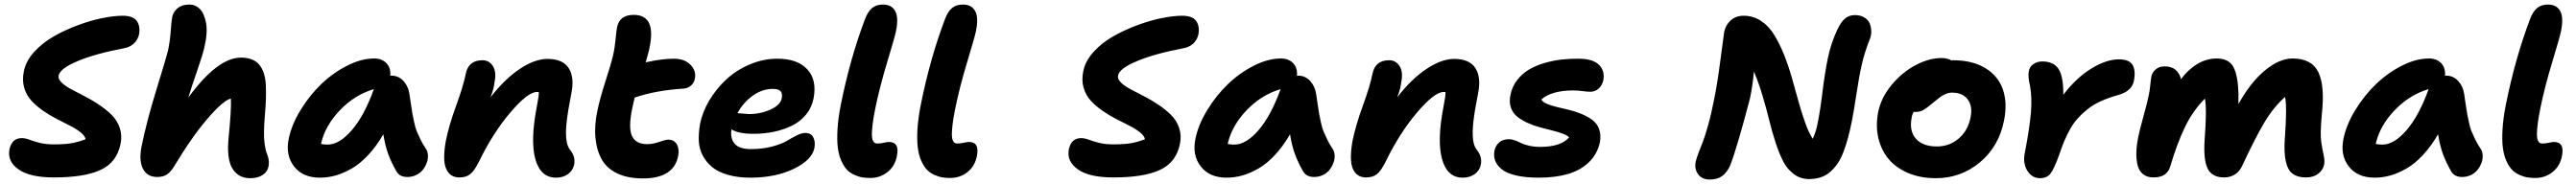

<svg xmlns="http://www.w3.org/2000/svg" viewBox="-20 -780 11435 818"><path d="M219.2 8.8Q112.8 8.8 62.3 -26.9Q11.7 -62.5 22 -116.2Q33.2 -166 76.2 -166Q91.8 -166 109.9 -159.2Q127.9 -152.3 154.8 -145.3Q181.6 -138.2 219.2 -138.2Q267.1 -138.2 297.1 -143.3Q327.1 -148.4 359.9 -161.1Q356.9 -176.3 338.1 -191.4Q319.3 -206.5 292.2 -220.5Q265.1 -234.4 233.4 -250.5Q201.7 -266.6 172.4 -286.9Q143.1 -307.1 120.4 -331.3Q97.7 -355.5 87.6 -389.4Q77.6 -423.3 85.9 -462.9Q94.7 -508.3 131.6 -549.1Q168.5 -589.8 218.8 -618.4Q269 -647 326.4 -668.2Q383.8 -689.5 435.3 -699.7Q486.8 -710 524.9 -710Q570.8 -710 587.2 -686.8Q603.5 -663.6 597.2 -627Q591.8 -603 574.2 -586.4Q556.6 -569.8 527.8 -564.9Q403.8 -541.5 325 -508.5Q246.1 -475.6 240.2 -443.8Q237.3 -429.2 252.7 -413.8Q268.1 -398.4 294.7 -384Q321.3 -369.6 354 -353Q386.7 -336.4 418.2 -315.4Q449.7 -294.4 474.6 -270.3Q499.5 -246.1 511.2 -212.4Q522.9 -178.7 515.1 -140.1Q498.5 -58.1 426.8 -24.7Q355 8.8 219.2 8.8Z M677.7 6.8Q633.3 6.8 614.7 -29.3Q596.2 -65.4 607.9 -127Q630.4 -238.8 674.8 -382.8Q719.2 -526.9 726.6 -559.1Q734.9 -599.6 738 -643.8Q741.2 -688 744.6 -705.1Q749.5 -728 768.8 -743.9Q788.1 -759.8 820.8 -759.8Q847.7 -759.8 867.2 -740.2Q886.7 -720.7 894.8 -677Q902.8 -633.3 885.7 -563Q877.9 -531.2 853.5 -460.4Q829.1 -389.6 815.9 -346.2Q945.8 -523.9 1049.8 -523.9Q1103.5 -523.9 1129.9 -493.4Q1156.2 -462.9 1159.7 -405.8Q1163.1 -348.6 1155.8 -267.1Q1152.3 -225.6 1151.9 -195.1Q1151.4 -164.6 1154.3 -143.8Q1157.2 -123 1160.2 -111.6Q1163.1 -100.1 1168.9 -85Q1176.3 -63.5 1171.9 -40Q1167.5 -16.6 1146 -2.2Q1124.5 12.2 1091.8 12.2Q1052.7 12.2 1028.8 -10Q1004.9 -32.2 997.3 -68.6Q989.7 -105 993.7 -155.8Q1007.8 -296.4 1004.9 -341.8Q971.2 -334 901.1 -252.4Q831.1 -170.9 751.5 -38.1Q734.9 -12.2 718.5 -2.7Q702.1 6.8 677.7 6.8Z M1400.4 9.8Q1323.7 9.8 1285.2 -40.3Q1246.6 -90.3 1261.7 -163.1Q1274.4 -225.6 1314 -290.5Q1353.5 -355.5 1405.8 -405.8Q1458 -456.1 1521 -488Q1584 -520 1640.6 -520Q1675.3 -520 1695.3 -499.3Q1715.3 -478.5 1712.4 -442.9L1716.8 -443.8Q1749.5 -443.8 1771 -419.9Q1792.5 -396 1797.4 -362.8Q1798.8 -352.1 1804 -317.9Q1809.1 -283.7 1811 -273.2Q1813 -262.7 1818.6 -236.3Q1824.2 -210 1830.3 -195.6Q1836.4 -181.2 1846.4 -160.4Q1856.4 -139.6 1869.6 -120.1Q1877.9 -108.9 1879.4 -92.3Q1880.9 -75.7 1875.2 -58.8Q1869.6 -42 1858.6 -27.1Q1847.7 -12.2 1829.1 -2.7Q1810.5 6.8 1788.6 6.8Q1752.4 6.8 1738.8 -20Q1716.3 -59.1 1702.9 -96.2Q1689.5 -133.3 1681.6 -183.1Q1650.9 -129.9 1614.7 -91.1Q1578.6 -52.2 1541.7 -31Q1504.9 -9.8 1470.2 0Q1435.5 9.8 1400.4 9.8ZM1434.6 -137.2Q1486.3 -137.2 1541.7 -201.4Q1597.2 -265.6 1639.6 -383.8Q1554.2 -358.4 1488.5 -289.6Q1422.9 -220.7 1404.8 -140.1Q1418 -137.2 1434.6 -137.2Z M2448.2 9.8Q2379.4 9.8 2356.4 -72.8Q2333.5 -155.3 2363.3 -308.1Q2372.6 -354.5 2371.6 -371.1H2363.3Q2322.8 -371.1 2244.9 -279.3Q2167 -187.5 2105.5 -60.1Q2085.4 -20 2067.1 -5.6Q2048.8 8.8 2019.5 8.8Q1988.3 8.8 1971.2 -12Q1954.1 -32.7 1952.1 -68.1Q1950.2 -103.5 1958.5 -150.9Q1972.2 -220.7 2004.4 -308.8Q2036.6 -397 2047.4 -451.2Q2059.1 -512.2 2121.6 -512.2Q2151.4 -512.2 2168 -486.1Q2184.6 -460 2175.3 -415Q2171.9 -383.3 2157.2 -347.2Q2221.7 -430.2 2288.1 -474.1Q2354.5 -518.1 2410.2 -518.1Q2478 -518.1 2504.4 -477.3Q2530.8 -436.5 2516.1 -363.8Q2501 -287.6 2495.6 -240.2Q2490.2 -192.9 2493.9 -160.9Q2497.6 -128.9 2512.2 -111.8Q2535.6 -82 2528.3 -46.9Q2522.9 -21.5 2501.2 -5.9Q2479.5 9.8 2448.2 9.8Z M2833.5 13.2Q2767.1 13.2 2720.7 -8.8Q2674.3 -30.8 2651.6 -70.6Q2628.9 -110.4 2623.3 -166.3Q2617.7 -222.2 2632.3 -290Q2643.6 -344.2 2668.2 -420.4Q2692.9 -496.6 2701.2 -533.2Q2709 -566.4 2712.6 -606Q2716.3 -645.5 2719.2 -659.2Q2730 -713.9 2793.5 -713.9Q2843.3 -713.9 2861.3 -677Q2879.4 -640.1 2861.3 -558.1Q2858.9 -546.9 2852.8 -525.9Q2846.7 -504.9 2846.2 -502.9Q2917 -519 2972.2 -519Q3018.1 -519 3044.7 -492.4Q3071.3 -465.8 3064.5 -430.2Q3061.5 -412.6 3047.9 -400.1Q3034.2 -387.7 3015.1 -386.2Q2890.6 -378.4 2797.4 -346.2Q2788.1 -308.1 2786.1 -295.9Q2768.6 -210.9 2785.6 -175Q2802.7 -139.2 2852.5 -139.2Q2878.4 -139.2 2906.5 -149.2Q2934.6 -159.2 2946.3 -159.2Q2973.1 -159.2 2984.9 -137.5Q2996.6 -115.7 2990.2 -85.9Q2970.7 13.2 2833.5 13.2Z M3311 9.8Q3254.9 9.8 3211.4 -2.7Q3168 -15.1 3141.6 -36.9Q3115.2 -58.6 3099.4 -88.6Q3083.5 -118.7 3082 -153.8Q3080.6 -189 3087.4 -228Q3097.7 -281.7 3128.7 -333.7Q3159.7 -385.7 3204.1 -427Q3248.5 -468.3 3308.3 -493.7Q3368.2 -519 3431.2 -519Q3520 -519 3563.7 -471.7Q3607.4 -424.3 3591.3 -341.8Q3583 -300.8 3557.1 -269.5Q3531.2 -238.3 3493.9 -220.5Q3456.5 -202.6 3413.8 -193.8Q3371.1 -185.1 3324.2 -185.1Q3258.3 -185.1 3227.1 -205.1Q3220.7 -166 3240.7 -141.6Q3260.7 -117.2 3313.5 -117.2Q3364.3 -117.2 3406.7 -128.4Q3449.2 -139.6 3471.7 -153.1Q3494.1 -166.5 3516.1 -177.7Q3538.1 -189 3553.2 -189Q3580.1 -189 3590.1 -169.7Q3600.1 -150.4 3595.2 -122.1Q3584.5 -68.4 3503.4 -29.3Q3422.4 9.8 3311 9.8ZM3410.2 -384.8Q3364.3 -384.8 3322.3 -355.2Q3280.3 -325.7 3253.4 -276.9Q3302.2 -272.9 3305.2 -272.9Q3356.4 -272.9 3400.4 -293Q3444.3 -313 3450.2 -342.8Q3454.1 -364.3 3445.1 -374.5Q3436 -384.8 3410.2 -384.8Z M3843.3 11.2Q3823.7 11.2 3807.6 8.5Q3791.5 5.9 3772.5 -2.7Q3753.4 -11.2 3739.7 -25.4Q3726.1 -39.6 3714.8 -64.5Q3703.6 -89.4 3699.2 -123Q3694.8 -156.7 3697.8 -206.3Q3700.7 -255.9 3712.9 -316.9Q3754.9 -524.4 3819.8 -694.8Q3832.5 -729 3851.3 -744.4Q3870.1 -759.8 3898.9 -759.8Q3938.5 -759.8 3954.1 -730.2Q3969.7 -700.7 3957 -640.1Q3951.2 -612.3 3918 -502.7Q3884.8 -393.1 3865.2 -296.9Q3856.9 -255.9 3853.5 -226.8Q3850.1 -197.8 3850.3 -181.4Q3850.6 -165 3854.5 -156Q3858.4 -147 3863.3 -144.5Q3868.2 -142.1 3876 -142.1Q3888.2 -142.1 3903.8 -145.5Q3919.4 -148.9 3925.8 -148.9Q3975.1 -148.9 3960.9 -84Q3952.1 -40.5 3919.2 -14.6Q3886.2 11.2 3843.3 11.2Z M4198.2 11.2Q4178.7 11.2 4162.6 8.5Q4146.5 5.9 4127.4 -2.7Q4108.4 -11.2 4094.7 -25.4Q4081.1 -39.6 4069.8 -64.5Q4058.6 -89.4 4054.2 -123Q4049.8 -156.7 4052.7 -206.3Q4055.7 -255.9 4067.9 -316.9Q4109.9 -524.4 4174.8 -694.8Q4187.5 -729 4206.3 -744.4Q4225.1 -759.8 4253.9 -759.8Q4293.5 -759.8 4309.1 -730.2Q4324.7 -700.7 4312 -640.1Q4306.2 -612.3 4272.9 -502.7Q4239.7 -393.1 4220.2 -296.9Q4211.9 -255.9 4208.5 -226.8Q4205.1 -197.8 4205.3 -181.4Q4205.6 -165 4209.5 -156Q4213.4 -147 4218.3 -144.5Q4223.1 -142.1 4231 -142.1Q4243.2 -142.1 4258.8 -145.5Q4274.4 -148.9 4280.8 -148.9Q4330.1 -148.9 4315.9 -84Q4307.1 -40.5 4274.2 -14.6Q4241.2 11.2 4198.2 11.2Z M4921.9 8.8Q4815.4 8.8 4764.9 -26.9Q4714.4 -62.5 4724.6 -116.2Q4735.8 -166 4778.8 -166Q4794.4 -166 4812.5 -159.2Q4830.6 -152.3 4857.4 -145.3Q4884.3 -138.2 4921.9 -138.2Q4969.7 -138.2 4999.8 -143.3Q5029.8 -148.4 5062.5 -161.1Q5059.6 -176.3 5040.8 -191.4Q5022 -206.5 4994.9 -220.5Q4967.8 -234.4 4936 -250.5Q4904.3 -266.6 4875 -286.9Q4845.7 -307.1 4823 -331.3Q4800.3 -355.5 4790.3 -389.4Q4780.3 -423.3 4788.6 -462.9Q4797.4 -508.3 4834.2 -549.1Q4871.1 -589.8 4921.4 -618.4Q4971.7 -647 5029.1 -668.2Q5086.4 -689.5 5137.9 -699.7Q5189.5 -710 5227.5 -710Q5273.4 -710 5289.8 -686.8Q5306.2 -663.6 5299.8 -627Q5294.4 -603 5276.9 -586.4Q5259.3 -569.8 5230.5 -564.9Q5106.4 -541.5 5027.6 -508.5Q4948.7 -475.6 4942.9 -443.8Q4939.9 -429.2 4955.3 -413.8Q4970.7 -398.4 4997.3 -384Q5023.9 -369.6 5056.6 -353Q5089.4 -336.4 5120.8 -315.4Q5152.3 -294.4 5177.2 -270.3Q5202.1 -246.1 5213.9 -212.4Q5225.6 -178.7 5217.8 -140.1Q5201.2 -58.1 5129.4 -24.7Q5057.6 8.8 4921.9 8.8Z M5425.3 9.8Q5348.6 9.8 5310.1 -40.3Q5271.5 -90.3 5286.6 -163.1Q5299.3 -225.6 5338.9 -290.5Q5378.4 -355.5 5430.7 -405.8Q5482.9 -456.1 5545.9 -488Q5608.9 -520 5665.5 -520Q5700.2 -520 5720.2 -499.3Q5740.2 -478.5 5737.3 -442.9L5741.7 -443.8Q5774.4 -443.8 5795.9 -419.9Q5817.4 -396 5822.3 -362.8Q5823.7 -352.1 5828.9 -317.9Q5834 -283.7 5835.9 -273.2Q5837.9 -262.7 5843.5 -236.3Q5849.1 -210 5855.2 -195.6Q5861.3 -181.2 5871.3 -160.4Q5881.3 -139.6 5894.5 -120.1Q5902.8 -108.9 5904.3 -92.3Q5905.8 -75.7 5900.1 -58.8Q5894.5 -42 5883.5 -27.1Q5872.6 -12.2 5854 -2.7Q5835.4 6.8 5813.5 6.8Q5777.3 6.8 5763.7 -20Q5741.2 -59.1 5727.8 -96.2Q5714.4 -133.3 5706.5 -183.1Q5675.8 -129.9 5639.6 -91.1Q5603.5 -52.2 5566.7 -31Q5529.8 -9.8 5495.1 0Q5460.4 9.8 5425.3 9.8ZM5459.5 -137.2Q5511.2 -137.2 5566.7 -201.4Q5622.1 -265.6 5664.6 -383.8Q5579.1 -358.4 5513.4 -289.6Q5447.8 -220.7 5429.7 -140.1Q5442.9 -137.2 5459.5 -137.2Z M6473.1 9.8Q6404.3 9.8 6381.3 -72.8Q6358.4 -155.3 6388.2 -308.1Q6397.5 -354.5 6396.5 -371.1H6388.2Q6347.7 -371.1 6269.8 -279.3Q6191.9 -187.5 6130.4 -60.1Q6110.4 -20 6092 -5.6Q6073.7 8.8 6044.4 8.8Q6013.2 8.8 5996.1 -12Q5979 -32.7 5977.1 -68.1Q5975.1 -103.5 5983.4 -150.9Q5997.1 -220.7 6029.3 -308.8Q6061.5 -397 6072.3 -451.2Q6084 -512.2 6146.5 -512.2Q6176.3 -512.2 6192.9 -486.1Q6209.5 -460 6200.2 -415Q6196.8 -383.3 6182.1 -347.2Q6246.6 -430.2 6313 -474.1Q6379.4 -518.1 6435.1 -518.1Q6502.9 -518.1 6529.3 -477.3Q6555.7 -436.5 6541 -363.8Q6525.9 -287.6 6520.5 -240.2Q6515.1 -192.9 6518.8 -160.9Q6522.5 -128.9 6537.1 -111.8Q6560.5 -82 6553.2 -46.9Q6547.9 -21.5 6526.1 -5.9Q6504.4 9.8 6473.1 9.8Z M6810.1 9.8Q6751 9.8 6709 -0.2Q6667 -10.3 6645.8 -27.8Q6624.5 -45.4 6616.9 -66.4Q6609.4 -87.4 6614.3 -111.8Q6619.6 -134.3 6636 -147.7Q6652.3 -161.1 6678.2 -161.1Q6690.9 -161.1 6705.3 -155.8Q6719.7 -150.4 6732.2 -144Q6744.6 -137.7 6767.3 -132.3Q6790 -127 6817.4 -127Q6907.7 -127 6945.3 -168.9Q6938.5 -177.7 6918.5 -185.3Q6898.4 -192.9 6873 -199.2Q6847.7 -205.6 6818.4 -213.4Q6789.1 -221.2 6762.7 -232.9Q6736.3 -244.6 6716.1 -260.5Q6695.8 -276.4 6687 -301.5Q6678.2 -326.7 6685.1 -358.9Q6692.4 -395 6714.4 -423.6Q6736.3 -452.1 6766.1 -470Q6795.9 -487.8 6834.2 -499.3Q6872.6 -510.7 6910.6 -515.1Q6948.7 -519.5 6988.3 -519Q7051.8 -518.6 7078.4 -491.5Q7105 -464.4 7097.2 -422.9Q7091.8 -399.9 7076.2 -386Q7060.5 -372.1 7039.1 -372.1Q7025.9 -372.1 7005.1 -375Q6984.4 -377.9 6963.4 -377.9Q6868.2 -377.9 6822.3 -337.9Q6826.7 -327.1 6845.2 -319.1Q6863.8 -311 6888.7 -304.9Q6913.6 -298.8 6942.9 -292Q6972.2 -285.2 6999.3 -273.9Q7026.4 -262.7 7047.4 -247.6Q7068.4 -232.4 7078.1 -206.8Q7087.9 -181.2 7082 -147.9Q7070.3 -93.3 7031.5 -57.1Q6992.7 -21 6937.5 -5.6Q6882.3 9.8 6810.1 9.8Z M7506.8 -59.1Q7510.3 -75.2 7519 -98.4Q7527.8 -121.6 7537.6 -145.8Q7547.4 -169.9 7562 -221.9Q7576.7 -273.9 7589.8 -341.8Q7603.5 -409.2 7617.9 -519.8Q7632.3 -630.4 7633.8 -638.2Q7640.1 -669.4 7663.1 -689.7Q7686 -710 7720.7 -710Q7762.7 -710 7797.6 -686.8Q7832.5 -663.6 7856.4 -624Q7880.4 -584.5 7899.7 -536.1Q7918.9 -487.8 7934.6 -432.9Q7950.2 -377.9 7963.6 -328.9Q7977.1 -279.8 7993.4 -234.1Q8009.8 -188.5 8026.9 -163.1Q8042 -195.8 8047.9 -229Q8059.6 -284.7 8070.1 -371.1Q8080.6 -457.5 8094 -522Q8107.4 -586.4 8134.8 -646Q8151.4 -681.6 8169.7 -697.3Q8188 -712.9 8213.9 -712.9Q8239.3 -712.9 8256.6 -701.9Q8273.9 -690.9 8280.3 -674.3Q8286.6 -657.7 8286.6 -639.4Q8286.6 -621.1 8279.8 -605Q8256.8 -546.9 8244.9 -494.6Q8232.9 -442.4 8221.4 -366Q8210 -289.6 8200.7 -242.2Q8192.4 -201.7 8184.3 -170.9Q8176.3 -140.1 8165 -109.4Q8153.8 -78.6 8139.6 -56.9Q8125.5 -35.2 8106.9 -18.1Q8088.4 -1 8064.2 7.6Q8040 16.1 8010.7 16.1Q7972.7 16.1 7943.4 -5.6Q7914.1 -27.3 7896.2 -61.5Q7878.4 -95.7 7861.8 -146.5Q7845.2 -197.3 7833.5 -246.1Q7821.8 -294.9 7803.5 -356Q7785.2 -417 7765.6 -461.9Q7760.3 -398.9 7748 -341.8Q7690.9 -123 7659.7 -43Q7646 -13.2 7625 2.4Q7604 18.1 7569.8 18.1Q7535.6 18.1 7518.6 -4.6Q7501.5 -27.3 7506.8 -59.1Z M8573.2 12.2Q8504.9 12.2 8450.7 -10.7Q8396.5 -33.7 8363.5 -73.2Q8330.6 -112.8 8318.1 -166.3Q8305.7 -219.7 8316.9 -279.8Q8329.6 -345.2 8376.7 -402.1Q8423.8 -459 8483.6 -490.5Q8543.5 -522 8598.1 -522Q8625 -522 8643.1 -511.2Q8645 -512.2 8648.9 -512.2Q8735.8 -512.2 8793.2 -477.1Q8850.6 -441.9 8871.1 -381.6Q8891.6 -321.3 8876 -244.1Q8853 -128.4 8768.6 -58.1Q8684.1 12.2 8573.2 12.2ZM8465.8 -255.9Q8454.6 -197.8 8484.9 -163.3Q8515.1 -128.9 8578.1 -128.9Q8633.3 -128.9 8674.6 -164.1Q8715.8 -199.2 8727.1 -256.8Q8737.8 -307.1 8715.1 -337.6Q8692.4 -368.2 8645 -368.2Q8630.4 -368.2 8615.7 -361.6Q8601.1 -355 8593 -348.9Q8585 -342.8 8562 -324.2Q8532.7 -299.3 8517.6 -290.8Q8502.4 -282.2 8481 -282.2Q8477.1 -282.2 8475.1 -283.2Q8467.3 -269 8465.8 -255.9Z M9035.2 12.2Q9000 12.2 8979.2 -21.5Q8958.5 -55.2 8968.3 -101.1Q8989.3 -209 8995.1 -276.9Q9001 -344.7 8991.2 -399.9Q8981 -439.5 8986.3 -464.8Q8989.7 -483.4 9006.6 -495.1Q9023.4 -506.8 9045.9 -506.8Q9095.7 -506.8 9117.7 -473.9Q9139.6 -440.9 9139.2 -358.9Q9196.3 -433.6 9262.9 -474.9Q9329.6 -516.1 9386.2 -516.1Q9432.6 -516.1 9447 -490.5Q9461.4 -464.8 9452.1 -418.9Q9442.4 -373.5 9380.4 -356.9Q9338.9 -345.2 9305.2 -329.8Q9271.5 -314.5 9246.3 -294.2Q9221.2 -273.9 9202.4 -252.9Q9183.6 -231.9 9168.2 -203.9Q9152.8 -175.8 9142.3 -150.4Q9131.8 -125 9120.1 -89.8Q9097.7 -27.8 9081.8 -7.8Q9065.9 12.2 9035.2 12.2Z M9539.6 8.8Q9510.7 8.8 9492.7 -6.1Q9474.6 -21 9468.5 -47.1Q9462.4 -73.2 9463.4 -103.8Q9464.4 -134.3 9471.7 -170.9Q9477.5 -200.2 9495.1 -263.7Q9512.7 -327.1 9518.6 -357.9Q9522.5 -374.5 9525.1 -401.4Q9527.8 -428.2 9529.8 -439Q9533.7 -458.5 9549.3 -471.7Q9564.9 -484.9 9588.9 -484.9Q9620.1 -484.9 9637.9 -469Q9655.8 -453.1 9661.6 -428.2Q9693.4 -471.2 9734.1 -495.6Q9774.9 -520 9819.8 -520Q9873.5 -520 9893.8 -482.7Q9914.1 -445.3 9916.5 -366.2V-316.9Q9969.2 -413.1 10033.7 -466.6Q10098.1 -520 10156.7 -520Q10241.7 -520 10271.2 -459.2Q10300.8 -398.4 10286.6 -271Q10278.8 -185.1 10283.9 -149.9Q10289.1 -114.7 10294.7 -90.3Q10300.3 -65.9 10296.9 -47.9Q10292 -24.4 10270.8 -7.8Q10249.5 8.8 10216.8 8.8Q10179.7 8.8 10158 -6.8Q10136.2 -22.5 10127 -61.5Q10117.7 -100.6 10122.6 -167Q10132.8 -306.2 10123.5 -349.1Q10072.3 -304.2 10031 -234.4Q9989.7 -164.6 9934.6 -45.9Q9922.9 -19 9901.6 -5.1Q9880.4 8.8 9853.5 8.8Q9798.3 8.8 9779.3 -31.7Q9760.3 -72.3 9766.6 -161.1Q9776.9 -296.4 9767.6 -341.8Q9712.9 -286.1 9678 -212.9Q9643.1 -139.6 9613.8 -40Q9599.6 8.8 9539.6 8.8Z M10521.5 9.8Q10444.8 9.8 10406.2 -40.3Q10367.7 -90.3 10382.8 -163.1Q10395.5 -225.6 10435.1 -290.5Q10474.6 -355.5 10526.9 -405.8Q10579.1 -456.1 10642.1 -488Q10705.1 -520 10761.7 -520Q10796.4 -520 10816.4 -499.3Q10836.4 -478.5 10833.5 -442.9L10837.9 -443.8Q10870.6 -443.8 10892.1 -419.9Q10913.6 -396 10918.5 -362.8Q10919.9 -352.1 10925 -317.9Q10930.2 -283.7 10932.1 -273.2Q10934.1 -262.7 10939.7 -236.3Q10945.3 -210 10951.4 -195.6Q10957.5 -181.2 10967.5 -160.4Q10977.5 -139.6 10990.7 -120.1Q10999 -108.9 11000.5 -92.3Q11002 -75.7 10996.3 -58.8Q10990.7 -42 10979.7 -27.1Q10968.8 -12.2 10950.2 -2.7Q10931.6 6.8 10909.7 6.8Q10873.5 6.8 10859.9 -20Q10837.4 -59.1 10824 -96.2Q10810.5 -133.3 10802.7 -183.1Q10772 -129.9 10735.8 -91.1Q10699.7 -52.2 10662.8 -31Q10626 -9.8 10591.3 0Q10556.6 9.8 10521.5 9.8ZM10555.7 -137.2Q10607.4 -137.2 10662.8 -201.4Q10718.3 -265.6 10760.7 -383.8Q10675.3 -358.4 10609.6 -289.6Q10543.9 -220.7 10525.9 -140.1Q10539.1 -137.2 10555.7 -137.2Z M11234.4 11.2Q11214.8 11.2 11198.7 8.5Q11182.6 5.9 11163.6 -2.7Q11144.5 -11.2 11130.9 -25.4Q11117.2 -39.6 11106 -64.5Q11094.7 -89.4 11090.3 -123Q11085.9 -156.7 11088.9 -206.3Q11091.8 -255.9 11104 -316.9Q11146 -524.4 11210.9 -694.8Q11223.6 -729 11242.4 -744.4Q11261.2 -759.8 11290 -759.8Q11329.6 -759.8 11345.2 -730.2Q11360.8 -700.7 11348.1 -640.1Q11342.3 -612.3 11309.1 -502.7Q11275.9 -393.1 11256.3 -296.9Q11248 -255.9 11244.6 -226.8Q11241.2 -197.8 11241.5 -181.4Q11241.7 -165 11245.6 -156Q11249.5 -147 11254.4 -144.5Q11259.3 -142.1 11267.1 -142.1Q11279.3 -142.1 11294.9 -145.5Q11310.5 -148.9 11316.9 -148.9Q11366.2 -148.9 11352.1 -84Q11343.3 -40.5 11310.3 -14.6Q11277.3 11.2 11234.4 11.2Z"/></svg>

Font: Shantell Sans Normal
Style: Bold Italic
Weight: 700
Italic angle: -11.31°
Designer: Stephen Nixon, Anya Danilova, Shantell Martin
Foundry: Arrow Type
Version: Version 1.006;[559af2be0]